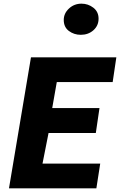

<svg xmlns="http://www.w3.org/2000/svg" viewBox="-20 -1028 655 1048"><path d="M149 -715H615L595 -580H290L265 -438H523L503 -302H245L212 -135H527L506 0H29ZM328 -919Q328 -955 356.5 -981.5Q385 -1008 425 -1008Q461 -1008 489.5 -986Q518 -964 518 -926Q518 -888 490 -863Q462 -838 421 -838Q384 -838 356 -859Q328 -880 328 -919Z"/></svg>

Font: Nebula Sans Bold
Style: Regular
Weight: 700
Italic angle: -9°
Designer: Paul D. Hunt for Adobe (as Source Sans)
Foundry: Nebula Entertainment & Broadcasting LLC
Version: Version 1.010